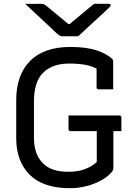

<svg xmlns="http://www.w3.org/2000/svg" viewBox="-20 -966 690 1006"><path d="M339 -361H605Q616 -361 616 -350V-279H574V-85Q574 -77 569 -69Q549 -43 514 -23Q479 -3 435.5 8.5Q392 20 346 20Q206 20 135.5 -50.5Q65 -121 65 -242V-441Q65 -573 137.5 -646.5Q210 -720 349 -720Q435 -720 489.5 -701Q544 -682 569 -656Q573 -651 573 -642V-498H497Q486 -498 486 -509V-606Q459 -621 423.5 -627Q388 -633 342 -633Q255 -633 206.5 -585.5Q158 -538 158 -436V-242Q158 -157 206 -109Q226 -89 258.5 -77.5Q291 -66 339 -66Q383 -66 414.5 -76.5Q446 -87 464.5 -99.5Q483 -112 487 -118V-279H350Q339 -279 339 -290ZM390 -776H306Q299 -776 293 -779.5Q287 -783 272 -796Q261 -807 233.5 -832.5Q206 -858 173 -889Q140 -920 112 -946Q130 -945 152.5 -945.5Q175 -946 193 -946Q204 -946 209 -944Q214 -942 222 -936Q237 -924 266.5 -899.5Q296 -875 338 -840H345Q386 -874 417 -900Q448 -926 473 -946H548Q560 -946 560 -939Q560 -935 556 -930.5Q552 -926 537 -912Q520 -896 491.5 -870Q463 -844 435 -818Q407 -792 390 -776Z"/></svg>

Font: Recursive Sn Lnr St
Style: Regular
Weight: 400
Version: Version 1.079;hotconv 1.0.112;makeotfexe 2.5.65598; ttfautoh